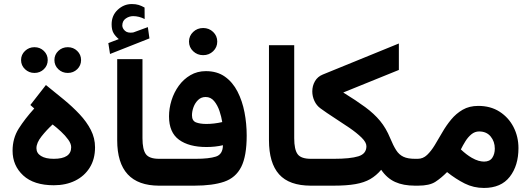

<svg xmlns="http://www.w3.org/2000/svg" viewBox="-20 -908 2597 939"><path d="M147.5 -377.4 128.4 -394.5 204.6 -492.2Q249 -456.5 291.7 -421.4Q334.5 -386.2 369.1 -349.4Q403.8 -312.5 424.3 -272.5Q444.8 -232.4 444.8 -187.5Q444.8 -129.9 418.9 -88.4Q393.1 -46.9 347.7 -24.4Q302.2 -2 243.2 -2Q145.5 -2 93.5 -50Q41.5 -98.1 41.5 -170.9Q41.5 -231.4 71.5 -279.1Q101.6 -326.7 147.5 -377.4ZM328.1 -188Q328.1 -205.1 313.7 -225.1Q299.3 -245.1 278.3 -264.6Q257.3 -284.2 237.3 -299.3Q208 -272.5 183.1 -241Q158.2 -209.5 158.2 -183.1Q158.2 -159.2 180.4 -145.3Q202.6 -131.3 242.7 -131.3Q328.1 -131.3 328.1 -188ZM246.1 -614.3Q246.1 -640.6 265.1 -658.9Q284.2 -677.2 311.5 -677.2Q338.9 -677.2 357.7 -658.9Q376.5 -640.6 376.5 -614.3Q376.5 -587.9 357.7 -569.6Q338.9 -551.3 311.5 -551.3Q284.2 -551.3 265.1 -569.6Q246.1 -587.9 246.1 -614.3ZM83 -614.3Q83 -640.6 102.3 -658.9Q121.6 -677.2 148.4 -677.2Q175.8 -677.2 194.6 -658.9Q213.4 -640.6 213.4 -614.3Q213.4 -587.9 194.6 -569.6Q175.8 -551.3 148.4 -551.3Q121.6 -551.3 102.3 -569.6Q83 -587.9 83 -614.3Z M561 -716.8Q544.4 -730.5 535.2 -746.3Q525.9 -762.2 525.9 -789.1Q525.9 -832.5 555.9 -860.4Q585.9 -888.2 624.5 -888.2Q644.5 -888.2 658.4 -883.8Q672.4 -879.4 687 -871.1L687.5 -814.9Q659.7 -829.1 631.3 -829.1Q611.8 -829.1 595 -817.4Q578.1 -805.7 578.1 -782.7Q578.6 -769 591.3 -757.3Q604 -745.6 629.9 -749Q630.9 -749 633.8 -750L703.1 -775.4L710.9 -720.2L518.1 -644L509.8 -697.3ZM553.2 -618.7H676.8V-231.9Q676.8 -176.8 693.4 -154.1Q710 -131.3 758.3 -131.3H769.5V0H758.3Q553.2 0 553.2 -222.2Z M904.3 -704.6Q904.3 -732.4 924.6 -751.7Q944.8 -771 973.6 -771Q1002.4 -771 1022.5 -751.7Q1042.5 -732.4 1042.5 -704.6Q1042.5 -676.8 1022.5 -657.5Q1002.4 -638.2 973.6 -638.2Q944.8 -638.2 924.6 -657.5Q904.3 -676.8 904.3 -704.6ZM936.5 -131.3Q1002.4 -131.3 1036.1 -142.3Q1069.8 -153.3 1070.3 -197.8Q1033.2 -189 989.7 -189Q904.3 -189 855.5 -224.6Q806.6 -260.3 806.6 -338.9Q806.6 -377.9 818.8 -417.2Q831.1 -456.5 854.5 -488.8Q877.9 -521 911.4 -540.5Q944.8 -560.1 986.8 -560.1Q1042 -560.1 1080.1 -533Q1118.2 -505.9 1141.6 -460.2Q1165 -414.6 1175.8 -358.6Q1186.5 -302.7 1186.5 -245.1Q1186.5 -144.5 1159.7 -91.6Q1132.8 -38.6 1076.4 -19.3Q1020 0 930.7 0H752V-131.3ZM989.3 -301.8Q1026.9 -301.8 1066.9 -311Q1063 -336.4 1053.5 -365Q1043.9 -393.6 1027.3 -413.6Q1010.7 -433.6 985.8 -433.6Q963.9 -433.6 949 -419.2Q934.1 -404.8 926.5 -384.3Q918.9 -363.8 918.9 -344.2Q918.9 -316.9 939 -309.3Q959 -301.8 989.3 -301.8Z M1295.4 -687H1418.9V-231.9Q1418.9 -176.8 1435.5 -154.1Q1452.1 -131.3 1500.5 -131.3H1512.2V0H1500.5Q1394.5 0 1345 -55.4Q1295.4 -110.8 1295.4 -222.7Z M1658.7 -455.6Q1722.2 -416.5 1765.9 -384.3Q1809.6 -352.1 1838.9 -316.7Q1868.2 -281.2 1888.2 -232.4Q1903.3 -195.8 1917.5 -173.6Q1931.6 -151.4 1952.9 -141.4Q1974.1 -131.3 2009.8 -131.3H2023.4V0H2009.8Q1952.1 0 1912.4 -18.1Q1872.6 -36.1 1844.2 -77.6Q1820.3 -49.3 1790.8 -32.2Q1761.2 -15.1 1718.5 -7.6Q1675.8 0 1612.3 0H1494.1V-131.3H1611.8Q1693.4 -131.3 1732.7 -143.6Q1772 -155.8 1772 -192.9Q1772 -211.9 1748.3 -235.1Q1724.6 -258.3 1688.7 -283Q1652.8 -307.6 1614.7 -332Q1576.7 -356.4 1547.4 -377.9Q1527.8 -392.1 1517.6 -414.6Q1507.3 -437 1507.3 -460.9Q1507.3 -488.3 1520.3 -510.7Q1533.2 -533.2 1558.6 -543.5L1930.7 -695.3V-565.9Z M2346.7 11.2Q2296.4 11.2 2252.9 -10.5Q2209.5 -32.2 2166.5 -66.4Q2138.7 -38.1 2109.6 -19Q2080.6 0 2025.4 0H2004.9V-131.3H2022.9Q2048.8 -131.3 2068.6 -150.1Q2088.4 -168.9 2106.2 -198.2Q2124 -227.5 2143.1 -260.7Q2162.1 -293.9 2186.3 -323.2Q2210.4 -352.5 2242.7 -371.3Q2274.9 -390.1 2319.3 -390.1Q2379.4 -390.1 2423.6 -361.6Q2467.8 -333 2491.7 -286.1Q2515.6 -239.3 2515.6 -183.6Q2515.6 -98.1 2473.1 -43.5Q2430.7 11.2 2346.7 11.2ZM2323.2 -265.1Q2302.2 -265.1 2285.4 -251.2Q2268.6 -237.3 2255.9 -216.8Q2243.2 -196.3 2233.9 -177.2Q2261.2 -151.4 2286.6 -136.7Q2305.2 -126 2320.3 -121.8Q2335.4 -117.7 2347.2 -117.7Q2375 -117.7 2387.5 -136.2Q2399.9 -154.8 2399.9 -181.2Q2399.9 -215.8 2379.6 -240.5Q2359.4 -265.1 2323.2 -265.1Z"/></svg>

Font: Vazirmatn RD
Style: Bold
Weight: 700
Designer: Saber Rastikerdar
Foundry: Saber Rastikerdar
Version: Version 32.102